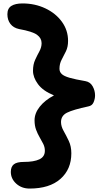

<svg xmlns="http://www.w3.org/2000/svg" viewBox="-20 -834 585 1117"><path d="M152 263Q106 263 74.5 234.5Q43 206 43 166Q43 136 60.5 122Q78 108 119 108Q177 108 209 93Q241 78 241 43Q241 22 231.5 3Q222 -16 210.5 -35.5Q199 -55 190 -79Q181 -103 181 -134Q181 -175 211 -213Q241 -251 294 -279Q230 -305 201 -344.5Q172 -384 172 -422Q172 -459 184.5 -486Q197 -513 209.5 -536Q222 -559 222 -583Q222 -612 195.5 -631.5Q169 -651 91 -665Q58 -672 40.5 -695Q23 -718 23 -751Q23 -785 46 -799.5Q69 -814 111 -814Q183 -814 243.5 -785.5Q304 -757 340 -707.5Q376 -658 376 -596Q376 -561 363.5 -535.5Q351 -510 338.5 -486.5Q326 -463 326 -434Q326 -416 339 -403.5Q352 -391 385 -381.5Q418 -372 477 -362Q505 -357 519 -332Q533 -307 533 -279Q533 -259 524.5 -239Q516 -219 494 -215Q405 -196 370 -178.5Q335 -161 335 -124Q335 -99 350 -72.5Q365 -46 380 -14.5Q395 17 395 58Q395 151 331.5 207Q268 263 152 263Z"/></svg>

Font: Shantell Sans Normal
Style: Bold
Weight: 700
Designer: Stephen Nixon, Anya Danilova, Shantell Martin
Foundry: Arrow Type
Version: Version 1.009;[a7da0bfa3]